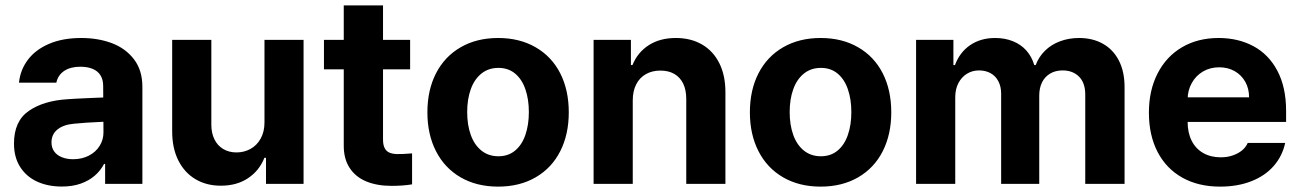

<svg xmlns="http://www.w3.org/2000/svg" viewBox="-20 -677 4790 707"><path d="M298.9 -225.3 252.1 -221.4Q213.5 -218 191.6 -200.2Q169.6 -182.4 169.6 -152.6Q169.6 -133 179.7 -119.1Q189.7 -105.2 207.9 -98Q226.1 -90.7 248.9 -90.7Q281.5 -90.7 307 -103.8Q332.5 -116.9 346.7 -139.5Q361 -162.1 361 -189.6L359.9 -360.7Q359.9 -383.3 350.3 -399.2Q340.7 -415.1 321.6 -423.2Q302.5 -431.3 275.7 -431.3Q239.5 -431.3 216.4 -415.9Q193.4 -400.5 187.5 -372.7H49.9Q54.6 -419.5 82.7 -456.9Q110.8 -494.3 160.9 -515.7Q210.9 -537.1 279.1 -537.1Q341 -537.1 391.6 -518.2Q442.1 -499.3 473.2 -458.9Q504.3 -418.5 504.3 -357.3V0H367.1V-73.4H363.2Q350.1 -48.4 328.7 -30Q307.3 -11.5 277.1 -0.8Q246.8 9.9 207.7 9.9Q156.4 9.9 116.8 -8.2Q77.1 -26.4 54.3 -62.1Q31.5 -97.8 31.5 -148.2Q31.5 -231.2 86.2 -268.7Q140.9 -306.3 228.5 -311.6Q243.2 -313.1 318.9 -316.4L366.9 -318.3L367.8 -229Q348 -228.4 298.9 -225.3Z M953.9 -530.3H1097.8V0H959.5V-95.9H953.6Q934.8 -48.5 893.3 -20.8Q851.8 6.8 793.1 6.8Q740.1 6.8 699.6 -17.3Q659.1 -41.4 636.5 -86.6Q614 -131.8 614 -192.8V-530.3H758.2V-218Q758.2 -187 769.6 -163.9Q780.9 -140.8 802 -128.3Q823.1 -115.7 850.8 -115.7Q878.6 -115.7 902.1 -128.5Q925.6 -141.3 939.8 -166.5Q953.9 -191.8 953.9 -226.1Z M1490.2 -421.8H1172.9V-530.3H1490.2ZM1390.4 -657.2V-162.8Q1390.4 -142.8 1396.7 -131.2Q1402.9 -119.7 1413.9 -115Q1424.9 -110.3 1441 -109.7Q1461.5 -109.2 1497.4 -112.2V1.8Q1464.8 7.4 1421.7 7.4Q1368 7.4 1328.4 -9.1Q1288.9 -25.5 1267.1 -59.3Q1245.2 -93 1245.8 -143V-657.2Z M1553.8 -263.2Q1553.8 -345.3 1585.5 -407Q1617.2 -468.8 1676.2 -502.9Q1735.3 -537.1 1814.3 -537.1Q1893.3 -537.1 1952.4 -502.9Q2011.5 -468.8 2043 -407Q2074.4 -345.3 2074.4 -263.2Q2074.4 -182.2 2043 -120.2Q2011.5 -58.2 1952.4 -24Q1893.3 10.2 1814.3 10.2Q1735.3 10.2 1676.2 -24Q1617.2 -58.2 1585.5 -120.2Q1553.8 -182.2 1553.8 -263.2ZM1927.4 -264.4Q1927.4 -311.3 1914.7 -348.1Q1902.1 -385 1876.9 -406Q1851.7 -427 1815.4 -427Q1778.6 -427 1752.6 -406Q1726.6 -385 1713.5 -348.4Q1700.3 -311.9 1700.3 -264.4Q1700.3 -216.9 1713.5 -180.2Q1726.6 -143.6 1752.6 -122.6Q1778.6 -101.6 1815.4 -101.6Q1851.7 -101.6 1876.9 -122.6Q1902.1 -143.6 1914.7 -180.5Q1927.4 -217.4 1927.4 -264.4Z M2310 0H2165.8V-530.3H2303.2V-437.3H2308.9Q2327.8 -484.2 2368.9 -510.6Q2410 -537.1 2468.6 -537.1Q2523.9 -537.1 2565 -513.2Q2606.2 -489.3 2628.7 -444.4Q2651.2 -399.5 2651.2 -338V0H2507V-312.8Q2507 -345.5 2495.9 -368.8Q2484.7 -392 2463.4 -404.6Q2442.1 -417.1 2411.7 -417.1Q2381.5 -417.1 2358.4 -404.1Q2335.3 -391.1 2322.7 -366.4Q2310 -341.7 2310 -307.3Z M2741.3 -263.2Q2741.3 -345.3 2773 -407Q2804.7 -468.8 2863.7 -502.9Q2922.8 -537.1 3001.8 -537.1Q3080.8 -537.1 3139.9 -502.9Q3199 -468.8 3230.5 -407Q3261.9 -345.3 3261.9 -263.2Q3261.9 -182.2 3230.5 -120.2Q3199 -58.2 3139.9 -24Q3080.8 10.2 3001.8 10.2Q2922.8 10.2 2863.7 -24Q2804.7 -58.2 2773 -120.2Q2741.3 -182.2 2741.3 -263.2ZM3114.9 -264.4Q3114.9 -311.3 3102.2 -348.1Q3089.6 -385 3064.4 -406Q3039.2 -427 3002.9 -427Q2966.1 -427 2940.1 -406Q2914.1 -385 2901 -348.4Q2887.8 -311.9 2887.8 -264.4Q2887.8 -216.9 2901 -180.2Q2914.1 -143.6 2940.1 -122.6Q2966.1 -101.6 3002.9 -101.6Q3039.2 -101.6 3064.4 -122.6Q3089.6 -143.6 3102.2 -180.5Q3114.9 -217.4 3114.9 -264.4Z M3353.3 -530.3H3490.7V-437.3H3496.4Q3514 -484.7 3552.6 -510.9Q3591.1 -537.1 3644.5 -537.1Q3680.4 -537.1 3709.9 -525.2Q3739.5 -513.3 3759.5 -490.8Q3779.5 -468.3 3788.4 -437.3H3793.7Q3805.1 -467.8 3828.1 -490.4Q3851 -512.9 3883.4 -525Q3915.7 -537.1 3953.4 -537.1Q4003.3 -537.1 4041.1 -516Q4078.9 -494.9 4100 -454.1Q4121 -413.3 4121 -356.2V0H3976.2V-328.6Q3976.2 -372.1 3953.2 -394.9Q3930.1 -417.7 3893.1 -417.7Q3866.4 -417.7 3846.9 -406.1Q3827.5 -394.6 3817.1 -373.8Q3806.8 -352.9 3806.8 -324.8V0H3666.5V-332.5Q3666.5 -357.9 3656.4 -377.5Q3646.3 -397.1 3627.8 -407.4Q3609.3 -417.7 3585.1 -417.7Q3560.5 -417.7 3540.6 -405.5Q3520.8 -393.3 3509.1 -371Q3497.5 -348.7 3497.5 -318.9V0H3353.3Z M4210.6 -262.4Q4210.6 -344 4242.5 -406.4Q4274.5 -468.9 4332.5 -503Q4390.6 -537.1 4467.4 -537.1Q4539 -537.1 4595.2 -507.1Q4651.4 -477.2 4683.6 -416.5Q4715.8 -355.8 4715.8 -268.6V-227.9H4269.7V-318.5H4579.5Q4579.5 -350.8 4565.5 -375.7Q4551.5 -400.7 4526.5 -415Q4501.5 -429.2 4469.6 -429.2Q4436 -429.2 4409.7 -413.7Q4383.4 -398.2 4368.6 -371.5Q4353.7 -344.8 4353.2 -313V-228.1Q4353.2 -188.3 4368.1 -158.7Q4383.1 -129.1 4410.8 -113.4Q4438.6 -97.7 4475.2 -97.7Q4499.4 -97.7 4519.4 -104.7Q4539.4 -111.6 4553.4 -123.1Q4567.5 -134.6 4574.5 -150.6H4712.4Q4701.9 -102.2 4670.2 -65.9Q4638.4 -29.5 4587.8 -9.7Q4537.2 10.2 4473 10.2Q4392.8 10.2 4333.6 -22.9Q4274.5 -56.1 4242.5 -117.6Q4210.6 -179.1 4210.6 -262.4Z"/></svg>

Font: Pretendard JP Variable
Style: Regular
Weight: 400
Designer: Base glyphs from Inter by Rasmus Andersson; Hangul glyphs from Noto Sans CJK(Source Han Sans) by Jang Soo-young and Kang
Foundry: Kil Hyung-jin
Version: Version 1.307;Glyphs 3.2 (3192)